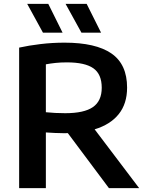

<svg xmlns="http://www.w3.org/2000/svg" viewBox="-20 -968 754 988"><path d="M78.5 0V-723Q128 -734 188.5 -741.2Q249 -748.5 312 -748.5Q472.5 -748.5 553.2 -693Q634 -637.5 634 -517Q634 -434.5 591 -380.8Q548 -327 467 -302.5L696 0H540.5L329 -283Q320.5 -282.5 311 -282.5Q284.5 -282.5 262.2 -283.8Q240 -285 216 -286.5V0ZM315.5 -385.5Q413 -385.5 458.2 -417Q503.5 -448.5 503.5 -516.5Q503.5 -586.5 460.2 -616.8Q417 -647 324 -647Q291.5 -647 265.8 -644.2Q240 -641.5 216 -637V-390.5Q242 -388 264.2 -386.8Q286.5 -385.5 315.5 -385.5ZM399 -800 317.5 -948H426L500 -800ZM201 -800 120 -948H228.5L302 -800Z"/></svg>

Font: Encode Sans SmExp SmBold
Style: Regular
Weight: 600
Width: 6
Designer: Multiple Designers
Foundry: Impallari Type
Version: Version 3.002; ttfautohint (v1.8.3) -l 8 -r 50 -G 200 -x 14 